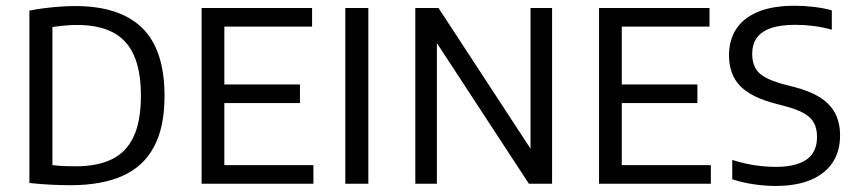

<svg xmlns="http://www.w3.org/2000/svg" viewBox="-20 -622 2897 650"><path d="M219 5Q186 5 151.5 3.2Q117 1.5 79.5 -2.5V-586Q103.5 -591 129.5 -594.2Q155.5 -597.5 182.2 -599.5Q209 -601.5 235 -601.5Q385.5 -601.5 461.2 -527.5Q537 -453.5 537 -297Q537 -191.5 501.2 -124.8Q465.5 -58 394.8 -26.5Q324 5 219 5ZM236.5 -59Q309.5 -59 358.5 -82.8Q407.5 -106.5 432.2 -159Q457 -211.5 457 -297.5Q457 -382.5 433.2 -435.2Q409.5 -488 361.5 -512.8Q313.5 -537.5 241 -537.5Q220 -537.5 198.5 -535.5Q177 -533.5 157.5 -530.5V-63Q177.5 -60.5 196.8 -59.8Q216 -59 236.5 -59Z M662.5 0V-595H1036.5V-532H739.5V-63H1041V0ZM716 -273V-336H995.5V-273Z M1149 0V-595H1227V0Z M1386 0V-595H1464.5L1792.5 -93.5H1776V-595H1849V0H1770.5L1442.5 -501.5H1459V0Z M2008 0V-595H2382V-532H2085V-63H2386.5V0ZM2061.5 -273V-336H2341V-273Z M2605 7.5Q2570 7.5 2531.2 1.8Q2492.5 -4 2459 -15V-80.5Q2484 -72.5 2509.2 -67.2Q2534.5 -62 2559 -59.5Q2583.5 -57 2606 -57Q2654 -57 2685.2 -68.8Q2716.5 -80.5 2731.2 -103Q2746 -125.5 2746 -158.5Q2746 -185.5 2736.2 -204.8Q2726.5 -224 2702.5 -238Q2678.5 -252 2636 -263L2606 -271Q2525 -291.5 2486.5 -330.2Q2448 -369 2448 -435.5Q2448 -486 2472.2 -523.5Q2496.5 -561 2545.8 -581.8Q2595 -602.5 2670.5 -602.5Q2702.5 -602.5 2736.2 -598.5Q2770 -594.5 2796 -587V-521.5Q2766 -530 2735 -534Q2704 -538 2673 -538Q2620.5 -538 2588.2 -526.2Q2556 -514.5 2541.2 -492.5Q2526.5 -470.5 2526.5 -440Q2526.5 -398.5 2549.2 -375.8Q2572 -353 2635 -336L2665 -328.5Q2720 -314.5 2755 -292.8Q2790 -271 2807 -239Q2824 -207 2824 -163.5Q2824 -110.5 2799 -72.2Q2774 -34 2725.2 -13.2Q2676.5 7.5 2605 7.5Z"/></svg>

Font: Encode Sans SC SemiCondensed
Style: Regular
Weight: 400
Width: 4
Designer: Multiple Designers
Foundry: Impallari Type
Version: Version 3.002